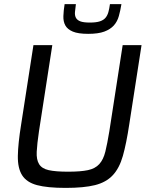

<svg xmlns="http://www.w3.org/2000/svg" viewBox="-20 -908 747 936"><path d="M66 0ZM578 -688H670L610 -301Q596 -208 579 -148Q562 -88 529.5 -53.5Q497 -19 443 -5.5Q389 8 300 8Q211 8 160.5 -5.5Q110 -19 88 -53.5Q66 -88 67 -148Q68 -208 83 -301L143 -688H235L170 -268Q161 -207 159 -168.5Q157 -130 170.5 -108Q184 -86 217.5 -78.5Q251 -71 312 -71Q373 -71 408.5 -78.5Q444 -86 464 -108Q484 -130 493.5 -168.5Q503 -207 513 -268ZM288 -743ZM572 -888Q567 -857 559.5 -830Q552 -803 535 -784Q518 -765 488.5 -754Q459 -743 410 -743Q361 -743 335 -754Q309 -765 298.5 -784Q288 -803 289 -830Q290 -857 295 -888H350Q347 -866 345.5 -849.5Q344 -833 350 -821.5Q356 -810 371.5 -804Q387 -798 418 -798Q449 -798 467 -804Q485 -810 494.5 -821.5Q504 -833 508.5 -849.5Q513 -866 516 -888Z"/></svg>

Font: Azeri Sans
Style: Italic
Weight: 400
Designer: Hector Gatti & Omnibus-Type (original fonts) / Cristiano Sobral (main changes and remastering)
Foundry: Omnibus-Type
Version: Version 0.07;August 21, 2020;FontCreator 13.0.0.2681 64-bit;